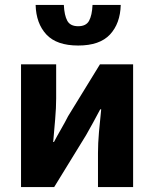

<svg xmlns="http://www.w3.org/2000/svg" viewBox="-20 -756 623 776"><path d="M65 0V-496H207V-358Q207 -321 203 -274.5Q199 -228 195 -182H198Q210 -205 227 -234.5Q244 -264 255 -286L384 -496H518V0H376V-138Q376 -176 380 -222Q384 -268 389 -314H385Q373 -291 356.5 -261Q340 -231 328 -210L199 0ZM296 -572Q209 -572 167.5 -616.5Q126 -661 124 -736H238Q240 -694 252 -672Q264 -650 296 -650Q328 -650 340 -672Q352 -694 354 -736H468Q466 -661 424.5 -616.5Q383 -572 296 -572Z"/></svg>

Font: Font
Style: ¶
Weight: 700
Designer: Paul D. Hunt
Foundry: Adobe Systems Incorporated
Version: Version 3.000